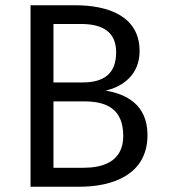

<svg xmlns="http://www.w3.org/2000/svg" viewBox="-20 -709 640 729"><path d="M540 -196C540 -313 458 -352 381 -365C447 -380 510 -426 510 -515C510 -650 387 -689 266 -689H96V0H282C408 0 540 -46 540 -196ZM421 -510C421 -430 375 -396 294 -396H183V-618H286C369 -618 421 -589 421 -510ZM448 -193C448 -91 364 -72 297 -72H183V-324H300C381 -324 448 -298 448 -193Z"/></svg>

Font: FiraMono Nerd Font
Style: Regular
Weight: 400
Designer: Carrois Corporate & Edenspiekermann AG
Foundry: Carrois Corporate GbR & Edenspiekermann AG
Version: Version 003.206;Nerd Fonts 3.3.0